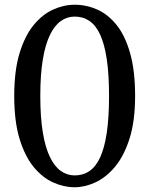

<svg xmlns="http://www.w3.org/2000/svg" viewBox="-20 -780 630 810"><path d="M40 -375Q40 -269 62.2 -195.2Q84.5 -121.5 121.5 -76.2Q158.5 -31 203.8 -10.5Q249 10 295 10Q337.5 10 382.2 -10.5Q427 -31 465 -76.2Q503 -121.5 526.5 -195.2Q550 -269 550 -375Q550 -481 529.2 -554.8Q508.5 -628.5 472.5 -673.8Q436.5 -719 390.8 -739.5Q345 -760 295 -760Q249 -760 203.8 -739.5Q158.5 -719 121.5 -673.8Q84.5 -628.5 62.2 -554.8Q40 -481 40 -375ZM150 -375Q150 -466 160.8 -529.8Q171.5 -593.5 191 -633.2Q210.5 -673 237 -691.5Q263.5 -710 295 -710Q330.5 -710 357.5 -691.5Q384.5 -673 402.8 -633.2Q421 -593.5 430.5 -529.8Q440 -466 440 -375Q440 -284.5 430.5 -220.5Q421 -156.5 402.8 -116.8Q384.5 -77 357.5 -58.5Q330.5 -40 295 -40Q263.5 -40 237 -58.5Q210.5 -77 191 -116.8Q171.5 -156.5 160.8 -220.5Q150 -284.5 150 -375Z"/></svg>

Font: Besley
Style: Regular
Weight: 400
Designer: Owen Earl
Foundry: indestructible type*
Version: Version 4.000